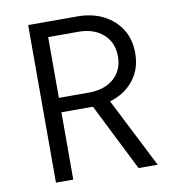

<svg xmlns="http://www.w3.org/2000/svg" viewBox="-79 -770 759 840"><g transform="rotate(-10 300.0 -350.0)"><path d="M102 0V-700H319Q386 -700 436 -674.5Q486 -649 514 -604Q542 -559 542 -498Q542 -428 503 -378.5Q464 -329 397 -309L554 0H469L319 -299H179V0ZM179 -363H313Q382 -363 423.5 -399.5Q465 -436 465 -497Q465 -559 423.5 -596Q382 -633 313 -633H179Z"/></g></svg>

Font: Red Hat Mono
Style: Regular
Weight: 300
Monospace: yes
Designer: Pentagram, MCKL
Foundry: Pentagram, MCKL
Version: Version 1.023